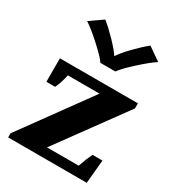

<svg xmlns="http://www.w3.org/2000/svg" viewBox="-190 -904 919 1013"><g transform="rotate(30 269.5 -397.5)"><path d="M72 -740 151 -795Q186 -767 228.5 -723Q271 -679 287 -653H290Q306 -679 348.5 -723Q391 -767 426 -795L505 -740Q470 -718 410 -663.5Q350 -609 334 -584H243Q227 -609 167 -663.5Q107 -718 72 -740ZM18 -25 320 -441H127Q117 -391 99 -355H46V-498H521V-467L222 -57H415Q431 -105 450 -143H510L497 0H18Z"/></g></svg>

Font: Trirong Black
Style: Regular
Weight: 900
Designer: Katatrad Team
Foundry: CadsonDemak
Version: Version 1.001